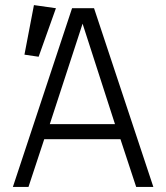

<svg xmlns="http://www.w3.org/2000/svg" viewBox="-20 -737 655 757"><path d="M516.9 0 454.9 -188.2H154.4L92.3 0H30.8L264.1 -704.6H350.8L584.6 0ZM305.6 -643.6 176.4 -247.7H433.3ZM76.4 -521.5 113.8 -716.9 200.5 -704.6 132.3 -513.3Z"/></svg>

Font: Fira Code Fixed Light
Style: Regular
Weight: 300
Monospace: yes
Designer: Carrois Corporate, Edenspiekermann AG, Nikita Prokopov
Foundry: Carrois Corporate, Edenspiekermann AG, Nikita Prokopov
Version: Version 5.002